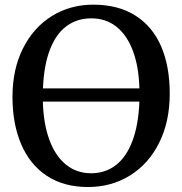

<svg xmlns="http://www.w3.org/2000/svg" viewBox="-20 -771 763 803"><path d="M370.1 -751.5Q474.6 -751.5 546.4 -705.8Q618.2 -660.2 654.1 -576.7Q689.9 -493.2 689.9 -379.4Q689.9 -262.7 645.8 -174.1Q601.6 -85.4 523.7 -37.1Q445.8 11.2 348.1 11.2Q246.6 11.2 175.5 -35.9Q104.5 -83 68.4 -168.2Q32.2 -253.4 32.2 -366.2Q32.2 -481.4 76.2 -568.8Q120.1 -656.2 197 -703.9Q273.9 -751.5 370.1 -751.5ZM563 -401.4Q560.5 -492.2 535.9 -558.1Q511.2 -624 467 -659.2Q422.9 -694.3 361.8 -694.3Q302.7 -694.3 258.8 -662.1Q214.8 -629.9 189.2 -564.5Q163.6 -499 159.7 -401.4ZM159.2 -346.2Q161.6 -254.4 186.3 -186.8Q210.9 -119.1 255.6 -82.8Q300.3 -46.4 361.3 -46.4Q419.9 -46.4 463.9 -79.8Q507.8 -113.3 533.4 -180.4Q559.1 -247.6 563 -346.2Z"/></svg>

Font: Merriweather
Style: Regular
Weight: 400
Designer: Eben Sorkin
Foundry: Eben Sorkin
Version: Version 1.584; ttfautohint (v1.6)